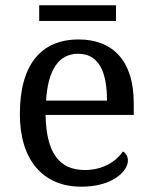

<svg xmlns="http://www.w3.org/2000/svg" viewBox="-20 -695 575 725"><path d="M128 -616H418V-675H128ZM287 10C406 10 463 -49 463 -89C463 -106 453 -119 444 -123C420 -87 370 -53 301 -53C205 -53 155 -115 152 -261H485V-307C485 -465 406 -546 277 -546C135 -546 55 -451 55 -264C55 -91 142 10 287 10ZM384 -315H154C161 -430 201 -492 275 -492C355 -492 384 -421 384 -315Z"/></svg>

Font: Noto Nastaliq Urdu
Style: Regular
Weight: 400
Designer: Monotype Design Team (Patrick Giasson: type design, Kamal Mansour: OpenType code, Glenda Bellarosa). Updated by Simon Co
Foundry: Monotype Imaging Inc., Simon Cozens
Version: Version 3.009